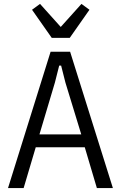

<svg xmlns="http://www.w3.org/2000/svg" viewBox="-20 -963 619 983"><path d="M476 0 414 -209H163L101 0H21L239 -698H339L558 0ZM315 -540 293 -627H283L261 -540L182 -275H396ZM245 -769 144 -913 185 -943 291 -825 397 -943 438 -913 337 -769Z"/></svg>

Font: IBM Plex Sans Cond
Style: Regular
Weight: 400
Width: 3
Designer: Mike Abbink, Paul van der Laan, Pieter van Rosmalen
Foundry: Bold Monday
Version: Version 1.3